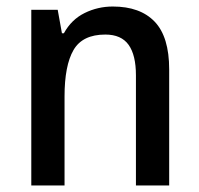

<svg xmlns="http://www.w3.org/2000/svg" viewBox="-20 -569 611 589"><path d="M326 -549Q410 -549 454.5 -502.5Q499 -456 499 -356V0H397V-338Q397 -400 374.5 -431.5Q352 -463 303 -463Q233 -463 205.5 -415.5Q178 -368 178 -273V0H76V-539H157L170 -467H176Q199 -509 239.5 -529Q280 -549 326 -549Z"/></svg>

Font: Noto Sans Sinhala UI SemiCondensed Medium
Style: Regular
Weight: 500
Width: 4
Designer: Jelle Bosma - Monotype Design Team
Foundry: Monotype Imaging Inc.
Version: Version 2.006; ttfautohint (v1.8.4.7-5d5b)